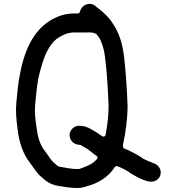

<svg xmlns="http://www.w3.org/2000/svg" viewBox="-20 -794 911 991"><path d="M293.4 67.5C284 66.7 278.3 63.5 272.3 58C264.3 51.2 250.1 40 239.8 25.2C231.3 13 222.4 -0.7 211.1 -15.4C184.8 -49.6 173.7 -90.2 167.6 -142.4C162.2 -181.5 157.8 -214.2 161.6 -255.2C166.2 -298.7 169.2 -343.2 177.7 -388.5C186.9 -432 205.9 -499.5 225 -533C238 -557.7 256.2 -583.1 280.3 -598.6C303 -612.7 327.8 -626.5 364 -626.5L426 -626.5C431 -626.5 473.9 -631.2 484.2 -609.4C492.2 -600.6 498.9 -588 503.7 -574.4C515.3 -545.4 519.9 -520.9 524.4 -479.4C532.9 -411.8 537.7 -315.9 540.5 -246.3C540.5 -196.3 533.8 -146.9 525.3 -98.8C524.4 -93.5 519.3 -88.5 513 -88.5C512 -88.5 501.9 -94 501.1 -94.7C491.1 -102.7 476.9 -112.3 465.9 -118.1C444.3 -130.7 428.4 -140.8 405.7 -143.6L393.7 -144.6C365.7 -147.9 342.4 -126.1 339.4 -101.5C336.1 -73.9 358 -50.4 382.4 -47.4C388 -46.9 394 -47 397.9 -44.4C403.6 -40.6 409.2 -37.3 418.5 -32.2C440.1 -22.2 465.2 3.6 475.6 8.8C490.4 16.2 480.5 27 479.4 28.2C456.8 54 427.7 64 397.2 75.4C392.6 77.4 386.7 78.5 381 78.5C345 78.5 321.7 71.7 293.4 67.5ZM638.5 -246.8C635.7 -321.6 630 -418.1 621.6 -490.6C612.4 -573.5 594.1 -626.8 558.6 -678.1C539.1 -708.4 510.5 -733.5 480.5 -756C480.3 -756.2 479.9 -756.4 479.7 -756.7L471.1 -764.3C439.7 -787.2 400.2 -767.1 393.2 -734.4C392 -728.9 386.9 -724.5 381 -724.5L364 -724.5C327.8 -724.5 304.3 -718.5 274.8 -706.5C163.9 -659.5 108.1 -549.7 82.3 -407.6C72.5 -359.9 69.8 -313.9 64.4 -265.7C60 -217 64.3 -178.5 70.4 -129.5C79.1 -56.2 99.4 1.2 133.9 45.3C153.7 71.2 168.7 97.3 188.4 114.7C215 139.3 237.7 157.8 277 164.7C314.1 170.4 340.4 176.5 382.8 176.5C410.9 175.5 433.9 165.3 459.9 157.2C505.6 139.2 545.6 110.7 571.4 69.4C574.5 64.4 580.9 62.2 586.4 64.3C610.3 73.3 634 84.6 653.1 99.7C680.5 116.1 710 133.4 744 141.9C774.5 149.4 799.4 134.4 807.2 111.5C817 82.5 797 56.8 775.8 49.8C754.9 41.9 737.3 34.1 719.4 25.2C718.9 24.9 718.1 24.4 717.5 24C696.4 8.2 672.3 -3.9 644.8 -17.6L621.2 -27.5C613.3 -30.7 614.5 -45 614.5 -45C614.5 -45.7 614.6 -46.9 614.8 -47.8C627.9 -104.8 638.5 -182.5 638.5 -246.8Z"/></svg>

Font: Smoothie
Style: Light
Weight: 400
Foundry: Cannot Into Space Fonts
Version: Version 0.8